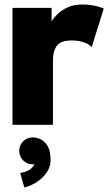

<svg xmlns="http://www.w3.org/2000/svg" viewBox="-20 -542 473 834"><path d="M378.4 -337.4Q350.6 -366.2 291 -366.2Q243.7 -366.2 226.8 -343Q210 -319.8 210 -279.3V0H34.2V-507.8H204.1V-449.2Q212.9 -464.4 230.2 -481.2Q247.6 -498 274.4 -510.3Q301.3 -522.5 337.9 -522.5Q389.6 -522.5 430.7 -504.9ZM63.5 113.3Q63.5 88.9 80.6 71.8Q97.7 54.7 122.1 54.7Q138.7 54.7 156.7 63.2Q174.8 71.8 187.3 93.3Q199.7 114.7 199.7 153.8Q199.7 184.6 180.9 210Q162.1 235.4 135.5 251.5Q108.9 267.6 85.4 272L67.9 209.5Q113.8 202.1 129.9 171.4Q126 171.9 122.1 171.9Q97.7 171.9 80.6 154.8Q63.5 137.7 63.5 113.3Z"/></svg>

Font: Giphurs Black
Style: Regular
Weight: 900
Version: Version 0.920; ttfautohint (v1.8.4.7-5d5b)